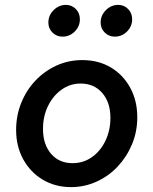

<svg xmlns="http://www.w3.org/2000/svg" viewBox="-20 -756 628 786"><path d="M271 10Q206 10 155 -20.5Q104 -51 75 -104Q46 -157 46 -224Q46 -283 67 -335Q88 -387 125 -426Q162 -465 211 -487.5Q260 -510 317 -510Q383 -510 433.5 -480Q484 -450 513 -397Q542 -344 542 -276Q542 -217 520.5 -165.5Q499 -114 462 -74.5Q425 -35 375.5 -12.5Q326 10 271 10ZM277 -88Q321 -88 356 -112.5Q391 -137 411.5 -179.5Q432 -222 432 -274Q432 -337 398.5 -375.5Q365 -414 310 -414Q267 -414 232 -389Q197 -364 176.5 -322Q156 -280 156 -228Q156 -165 189 -126.5Q222 -88 277 -88ZM236 -606Q212 -606 195 -622.5Q178 -639 178 -664Q178 -693 199.5 -714.5Q221 -736 250 -736Q274 -736 290.5 -719Q307 -702 307 -677Q307 -648 286 -627Q265 -606 236 -606ZM450 -606Q426 -606 409 -622.5Q392 -639 392 -664Q392 -693 413.5 -714.5Q435 -736 464 -736Q488 -736 504.5 -719Q521 -702 521 -677Q521 -648 500 -627Q479 -606 450 -606Z"/></svg>

Font: Red Hat Text SemiBold
Style: Italic
Weight: 600
Italic angle: -12°
Designer: Pentagram, MCKL
Foundry: Pentagram, MCKL
Version: Version 1.023